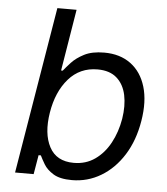

<svg xmlns="http://www.w3.org/2000/svg" viewBox="-53 -774 726 834"><g transform="rotate(5 310.5 -357.5)"><path d="M42.6 0 163.4 -727.3H247.2L203.1 -458.8H210.2Q221.6 -473 241.8 -495.2Q262.1 -517.4 296.2 -535Q330.3 -552.6 383.5 -552.6Q452.4 -552.6 499.1 -518.1Q545.8 -483.7 564.8 -420.5Q583.8 -357.2 569.6 -271.3Q555.4 -184.7 515.4 -121.3Q475.5 -57.9 417.4 -23.3Q359.4 11.4 291.2 11.4Q238.6 11.4 210 -6.2Q181.5 -23.8 168.1 -46.3Q154.8 -68.9 147.7 -83.8H137.8L123.6 0ZM170.5 -272.7Q155.5 -180 186.3 -122Q217 -63.9 292.6 -63.9Q345.2 -63.9 384.9 -91.8Q424.7 -119.7 450.3 -167.1Q475.9 -214.5 485.8 -272.7Q495 -330.3 485.3 -376.6Q475.5 -422.9 444.8 -450.1Q414.1 -477.3 360.8 -477.3Q284.1 -477.3 234.7 -420.8Q185.4 -364.3 170.5 -272.7Z"/></g></svg>

Font: Inter UI
Style: Italic
Weight: 400
Italic angle: -9.39999°
Designer: Rasmus Andersson
Foundry: rsms
Version: 3.2;8d6f07862